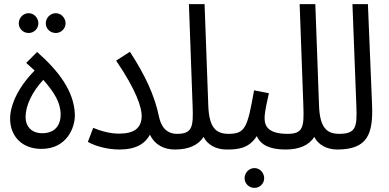

<svg xmlns="http://www.w3.org/2000/svg" viewBox="-20 -720 1885 931"><path d="M251 -560C276 -560 298 -581 298 -607C298 -633 276 -656 251 -656C223 -656 202 -633 202 -607C202 -581 223 -560 251 -560ZM119 -560C145 -560 166 -581 166 -607C166 -633 145 -656 119 -656C92 -656 71 -633 71 -607C71 -581 92 -560 119 -560ZM181 2C304 2 345 -102 343 -165C339 -279 264 -376 160 -468L107 -415L148 -378C61 -290 29 -203 29 -145C29 -58 88 2 181 2ZM185 -74C133 -74 104 -107 104 -153C104 -207 135 -274 190 -333C243 -272 274 -223 274 -165C274 -107 241 -74 185 -74Z M557 -72C515 -72 470 -84 432 -100L406 -32C444 -10 505 5 559 5C640 5 684 -24 707 -67C732 -15 778 5 828 5C864 5 878 -13 878 -35C878 -57 866 -71 838 -71C806 -71 767 -85 752 -150C729 -261 683 -356 610 -469L543 -426C643 -280 667 -197 667 -159C667 -99 631 -72 557 -72Z M828 5C895 5 941 -16 967 -56C986 -18 1028 5 1078 5C1114 5 1128 -13 1128 -35C1128 -57 1116 -71 1088 -71C1025 -71 994 -104 990 -207L972 -700H896L914 -205C918 -104 912 -71 838 -71Z M1078 5C1130 5 1186 2 1225 -60C1245 -17 1287 5 1365 5C1401 5 1415 -13 1415 -35C1415 -57 1403 -71 1375 -71C1282 -71 1263 -107 1263 -147C1263 -179 1276 -232 1284 -268L1212 -282C1180 -102 1170 -71 1088 -71ZM1214 191C1240 191 1261 170 1261 144C1261 118 1240 95 1214 95C1187 95 1166 118 1166 144C1166 170 1187 191 1214 191Z M1365 5C1432 5 1478 -16 1504 -56C1523 -18 1565 5 1615 5C1651 5 1665 -13 1665 -35C1665 -57 1653 -71 1625 -71C1562 -71 1531 -104 1527 -207L1509 -700H1433L1451 -205C1455 -104 1449 -71 1375 -71Z M1615 5C1764 5 1790 -72 1784 -214L1764 -700H1689L1708 -205C1712 -104 1706 -71 1624 -71Z"/></svg>

Font: Noto Sans Arabic UI Cn
Style: Regular
Weight: 400
Width: 3
Designer: Monotype Design Team, Nadine Chahine and Nizar Qandah
Foundry: Monotype Imaging Inc.
Version: Version 2.010